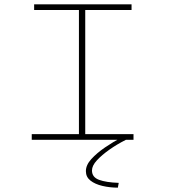

<svg xmlns="http://www.w3.org/2000/svg" viewBox="-20 -643 790 883"><path d="M126 0V-26H343V-597H137V-623H585V-597H372V-26H594V0ZM526 198 522 220Q485 220 451 212Q417 204 396 187.5Q375 171 375 144Q375 116 400 88.5Q425 61 463 35Q501 9 541 -12L559 0Q519 20 483.5 45Q448 70 425.5 94.5Q403 119 403 141Q403 172 435.5 184Q468 196 526 198Z"/></svg>

Font: Inconsolata ExtraExpanded ExtraLight
Style: Regular
Weight: 200
Width: 8
Monospace: yes
Designer: Raph Levien, Cyreal, Brenton Simpson
Foundry: Raph Levien, Cyreal, Google
Version: Version 3.100; ttfautohint (v1.8.4.7-5d5b)